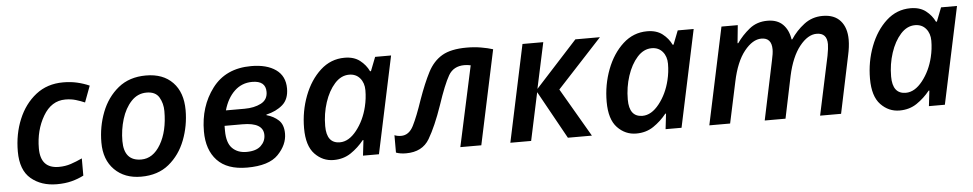

<svg xmlns="http://www.w3.org/2000/svg" viewBox="-36 -804 5405 1067"><g transform="rotate(-5 2666.5 -270.5)"><path d="M247 10Q293 10 329.5 0.5Q366 -9 397 -25V-121Q365 -106 333.5 -95.5Q302 -85 266 -85Q164 -85 164 -197Q164 -298 210 -376.5Q256 -455 334 -455Q366 -455 392.5 -447Q419 -439 442 -429L476 -520Q445 -534 408.5 -542.5Q372 -551 330 -551Q241 -551 177.5 -501Q114 -451 80 -369Q46 -287 46 -190Q46 -86 103 -38Q160 10 247 10Z M717 9Q811 9 872.5 -41.5Q934 -92 964.5 -171.5Q995 -251 995 -338Q995 -437 941 -493Q887 -549 792 -549Q699 -549 637 -498.5Q575 -448 544 -368Q513 -288 513 -199Q513 -103 569 -47Q625 9 717 9ZM726 -86Q630 -86 630 -197Q630 -260 648 -319Q666 -378 701.5 -416Q737 -454 787 -454Q837 -454 857 -420Q877 -386 877 -343Q877 -231 834.5 -158.5Q792 -86 726 -86Z M1308 10Q1430 10 1482 -44Q1534 -98 1534 -160Q1534 -210 1507 -235Q1480 -260 1440 -271V-274Q1496 -287 1531.5 -318Q1567 -349 1567 -409Q1567 -478 1516.5 -514Q1466 -550 1379 -550Q1237 -550 1161.5 -450Q1086 -350 1086 -211Q1086 -108 1141.5 -49Q1197 10 1308 10ZM1218 -317Q1237 -384 1278 -423Q1319 -462 1377 -462Q1452 -462 1452 -400Q1452 -356 1414 -336.5Q1376 -317 1322 -317ZM1312 -77Q1263 -77 1233 -107Q1203 -137 1203 -205V-232H1303Q1419 -232 1419 -162Q1419 -127 1392.5 -102Q1366 -77 1312 -77Z M1791 10Q1846 10 1887.5 -18Q1929 -46 1961 -86H1965L1955 0H2044L2159 -541H2070L2040 -464H2035Q2018 -500 1985 -525.5Q1952 -551 1900 -551Q1823 -551 1765 -498Q1707 -445 1674.5 -360Q1642 -275 1642 -180Q1642 -82 1686 -36Q1730 10 1791 10ZM1834 -85Q1760 -85 1760 -182Q1760 -251 1780.5 -313.5Q1801 -376 1836.5 -415.5Q1872 -455 1917 -455Q1955 -455 1977.5 -428.5Q2000 -402 2000 -361Q2000 -315 1989 -270Q1971 -195 1927.5 -140Q1884 -85 1834 -85Z M2195 8Q2286 8 2326 -60Q2366 -128 2405 -241Q2443 -355 2471 -403.5Q2499 -452 2560 -452Q2577 -452 2595 -448L2498 0H2615L2727 -526Q2699 -535 2661 -541.5Q2623 -548 2581 -548Q2493 -548 2443.5 -519Q2394 -490 2363.5 -431Q2333 -372 2301 -282Q2270 -190 2245 -140.5Q2220 -91 2176 -91Q2156 -91 2139 -98V-1Q2162 8 2195 8Z M2777 0 2892 -541H3008L2953 -285L3187 -541H3324L3074 -271L3232 0H3098L2950 -267L2893 0Z M3479 10Q3534 10 3575.5 -18Q3617 -46 3649 -86H3653L3643 0H3732L3847 -541H3758L3728 -464H3723Q3706 -500 3673 -525.5Q3640 -551 3588 -551Q3511 -551 3453 -498Q3395 -445 3362.5 -360Q3330 -275 3330 -180Q3330 -82 3374 -36Q3418 10 3479 10ZM3522 -85Q3448 -85 3448 -182Q3448 -251 3468.5 -313.5Q3489 -376 3524.5 -415.5Q3560 -455 3605 -455Q3643 -455 3665.5 -428.5Q3688 -402 3688 -361Q3688 -315 3677 -270Q3659 -195 3615.5 -140Q3572 -85 3522 -85Z M3887 0H4003L4052 -229Q4075 -339 4121.5 -397Q4168 -455 4217 -455Q4274 -455 4274 -390Q4274 -367 4265 -328L4196 0H4312L4361 -235Q4384 -340 4430 -397.5Q4476 -455 4525 -455Q4583 -455 4583 -392Q4583 -370 4575 -328L4505 0H4622L4689 -319Q4700 -368 4700 -407Q4700 -474 4666 -512.5Q4632 -551 4567 -551Q4508 -551 4463 -516.5Q4418 -482 4388 -436H4384Q4376 -489 4345 -520Q4314 -551 4259 -551Q4200 -551 4158 -517Q4116 -483 4087 -441H4083L4093 -541H4002Z M4948 10Q5003 10 5044.5 -18Q5086 -46 5118 -86H5122L5112 0H5201L5316 -541H5227L5197 -464H5192Q5175 -500 5142 -525.5Q5109 -551 5057 -551Q4980 -551 4922 -498Q4864 -445 4831.5 -360Q4799 -275 4799 -180Q4799 -82 4843 -36Q4887 10 4948 10ZM4991 -85Q4917 -85 4917 -182Q4917 -251 4937.5 -313.5Q4958 -376 4993.5 -415.5Q5029 -455 5074 -455Q5112 -455 5134.5 -428.5Q5157 -402 5157 -361Q5157 -315 5146 -270Q5128 -195 5084.5 -140Q5041 -85 4991 -85Z"/></g></svg>

Font: Noto Sans UI Medium
Style: Italic
Weight: 500
Italic angle: -12°
Designer: Monotype Design Team
Foundry: Monotype Imaging Inc.
Version: Version 1.901